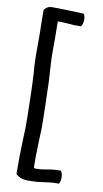

<svg xmlns="http://www.w3.org/2000/svg" viewBox="-105 -839 573 1068"><g transform="rotate(10 181.5 -305.5)"><path d="M55 -768C55 -740 56 -707 56 -679C57 -664 57 -646 57 -623V-509C57 -476 59 -444 62 -413C67 -331 68 -245 70 -159V-111C70 -77 66 -21 66 13C66 25 66 37 65 48V156C79 171 103 181 134 181C154 181 171 180 189 179L218 175C239 173 264 168 287 168H307C319 148 318 111 305 95H286C278 96 270 96 261 97C233 99 205 108 175 108H160C155 107 154 104 154 98V28C155 18 155 9 155 -2C155 -32 158 -85 159 -115C159 -206 155 -293 153 -380C151 -429 146 -476 145 -526V-645C145 -675 144 -686 144 -710V-719C148 -720 154 -720 159 -720C189 -719 211 -717 236 -715H276C289 -731 291 -768 279 -787C230 -789 184 -791 129 -792H102C78 -793 64 -782 55 -768Z"/></g></svg>

Font: Hussar Pisanka
Style: Regular
Weight: 400
Designer: Robert Jablonski
Foundry: Cannot Into Space Fonts
Version: Version 1.070